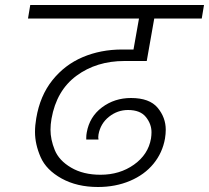

<svg xmlns="http://www.w3.org/2000/svg" viewBox="-20 -760 836 768"><path d="M478 -516Q366 -516 286 -457Q206 -398 186 -285Q182 -262 182 -241Q182 -202 199 -160Q216 -118 264.5 -89.5Q313 -61 382 -61Q459 -61 516 -101.5Q573 -142 584 -206Q586 -219 586 -231Q586 -264 563.5 -292Q541 -320 492 -320Q450 -320 416 -293Q382 -266 374 -222Q373 -216 373 -211Q373 -206 374 -202H325Q325 -206 325 -209Q325 -220 327 -230Q338 -293 388 -330.5Q438 -368 504 -368Q578 -368 610.5 -329Q643 -290 643 -241Q643 -225 640 -206Q630 -149 594 -105Q558 -61 500 -36.5Q442 -12 372 -12Q288 -12 226.5 -46Q165 -80 142.5 -131.5Q120 -183 120 -232Q120 -258 125 -287Q140 -377 189.5 -439Q239 -501 311 -531.5Q383 -562 469 -562H514L536 -686H92L101 -740H796L787 -686H597L567 -516Z"/></svg>

Font: Fz Poppins Light
Style: Italic
Weight: 300
Italic angle: -10°
Designer: Ninad Kale (Devanagari), Jonny Pinhorn (Latin)
Foundry: Indian Type Foundry
Version: Vit hóa bi Vntype.Com & FontZin.Com